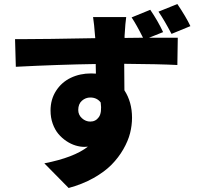

<svg xmlns="http://www.w3.org/2000/svg" viewBox="-20 -845 996 957"><path d="M929 -714.8 834.9 -676.1Q798.3 -745.7 769.9 -786.9L864 -824.9Q908 -759.6 929 -714.8ZM370 -296.9Q370 -272.4 388.5 -255.7Q407 -239 430 -239Q457 -239 472.8 -261.4Q488.6 -283.7 481.9 -334.2Q463.1 -359 430 -359Q406.6 -359 388.3 -342.9Q370 -326.7 370 -296.9ZM793 -685 723 -657H828.8H866.1L864 -521Q775.6 -525.6 599.1 -527Q600.1 -481.9 600.1 -394.9Q638.1 -336.6 638.1 -258.2Q638.1 -220.2 628.4 -181.5Q618.6 -142.8 594.8 -101.2Q571 -59.7 535.9 -24Q500.7 11.7 445.7 42.6Q390.6 73.5 322.1 92L201 -30.9Q348.7 -59.7 418 -114Q411.9 -112.9 400.9 -112.9Q379.3 -112.9 356.4 -119.9Q333.5 -126.8 311.1 -141.7Q288.7 -156.6 271.1 -177.4Q253.6 -198.2 242.7 -228.5Q231.9 -258.9 231.9 -294Q231.9 -349.8 259.6 -392.6Q287.3 -435.4 332.9 -457.2Q378.6 -479 433.9 -479Q449.9 -479 458.1 -478L457 -525.9Q272 -523.1 58.9 -512.1L55 -649.9H93Q200.6 -649.9 454.9 -654.8L453.8 -665.1Q449.2 -726.9 443.9 -759.9H609Q604.8 -733 600.9 -665.8V-655.9L692.8 -657Q659.8 -723 636 -758.2L729 -796.2Q766.3 -741.8 793 -685Z"/></svg>

Font: Karasuma Gothic
Style: Black
Weight: 900
Designer: Rasmus Andersson / Ryoko Nishizuka
Foundry: Genbu
Version: Version 1.00